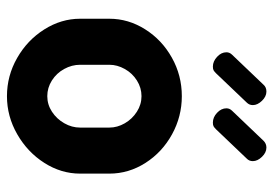

<svg xmlns="http://www.w3.org/2000/svg" viewBox="-134 -624 767 538"><g transform="rotate(90 249.0 -354.5)"><path d="M166 -568Q151.5 -568 138.7 -579.8Q126 -591.5 126 -606Q126 -615 133 -622L217 -710Q224 -718 236 -718Q250 -718 262 -705.5Q274 -693 274 -680Q274 -670 267 -663L185 -577Q180 -572 176.5 -570Q173 -568 166 -568ZM323 -568Q308 -568 295.5 -579.8Q283 -591.5 283 -606Q283 -615 290 -622L374 -710Q382 -718 393 -718Q407 -718 419 -705.5Q431 -693 431 -680Q431 -669.6 424 -663L342 -577Q337 -572 333.5 -570Q330 -568 323 -568ZM466 -278V-196Q466 -142.8 435.9 -95.7Q405.9 -48.6 355.7 -19.8Q305.6 9 249 9Q191.9 9 142 -19.5Q92 -48 62 -95.5Q32 -143 32 -196V-278Q32 -331.1 61.5 -378Q91 -425 140.9 -453Q190.8 -481 249 -481Q306 -481 356 -453.5Q406 -426 436 -379.1Q466 -332.1 466 -278ZM249 -368Q225.4 -368 205 -355.1Q184.6 -342.3 172.8 -321.1Q161 -300 161 -278V-196Q161 -172.8 172.8 -151.3Q184.6 -129.8 205 -116.9Q225.4 -104 249 -104Q272.5 -104 292.7 -117.2Q312.9 -130.5 324.9 -151.7Q337 -172.8 337 -196V-278Q337 -300.2 325 -321.1Q313 -342 292.6 -355Q272.3 -368 249 -368Z"/></g></svg>

Font: Dosis
Style: Regular
Weight: 400
Designer: Edgar Tolentino, Pablo Impallari, Igino Marini
Foundry: Edgar Tolentino, Pablo Impallari, Igino Marini
Version: Version 1.007;Glyphs 3.1.1 (3134)